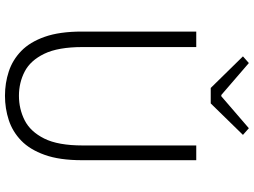

<svg xmlns="http://www.w3.org/2000/svg" viewBox="-140 -832 986 745"><g transform="rotate(90 352.5 -460.0)"><path d="M352.1 13.2Q302.7 13.2 258.1 -1.5Q213.4 -16.1 178.5 -49.8Q143.6 -83.5 123.3 -141.1Q103 -198.7 103 -285.2V-729H163.1V-288.1Q163.1 -192.9 189.2 -139.2Q215.3 -85.4 258.3 -63.2Q301.3 -41 352.1 -41Q403.3 -41 447.3 -63.2Q491.2 -85.4 518.1 -139.2Q544.9 -192.9 544.9 -288.1V-729H602.1V-285.2Q602.1 -198.7 581.5 -141.1Q561 -83.5 526.1 -49.8Q491.2 -16.1 446.3 -1.5Q401.4 13.2 352.1 13.2ZM321.8 -785.2 199.2 -910.2 225.1 -933.1 349.1 -826.2H354L478 -933.1L503.9 -910.2L381.8 -785.2Z"/></g></svg>

Font: Source Han Sans CN Light
Style: Regular
Weight: 300
Designer: Ryoko NISHIZUKA  (kana, bopomofo & ideographs); Paul D. Hunt (Latin, Greek & Cyrillic); Sandoll Communications , Soo-you
Foundry: Adobe
Version: Version 2.000;hotconv 1.0.107;makeotfexe 2.5.65593